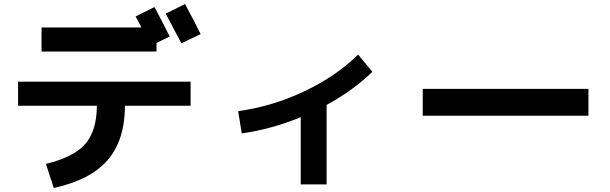

<svg xmlns="http://www.w3.org/2000/svg" viewBox="-20 -870 3040 957"><path d="M980 -700 884 -654Q830 -758 806 -802L902 -850Q948 -766 980 -700ZM187 -613V-733H685Q657 -786 656 -788L750 -835Q791 -758 826 -688L760 -656V-613ZM70 -463H930V-343H603Q602 -171 516.5 -72Q431 27 248 67L209 -53Q348 -87 405 -152.5Q462 -218 463 -343H70Z M1167 -316Q1336 -339 1496 -414.5Q1656 -490 1765 -598L1836 -512Q1740 -419 1608 -347V49H1479V-286Q1333 -226 1185 -205Z M2087 -293V-427H2913V-293Z"/></svg>

Font: M PLUS 1p
Style: Bold
Weight: 700
Version: Version 1.062